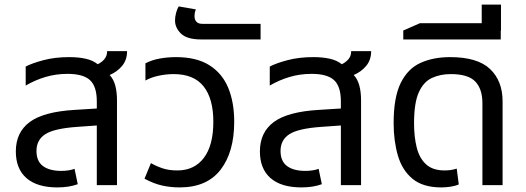

<svg xmlns="http://www.w3.org/2000/svg" viewBox="-20 -807 2292 837"><path d="M230 10Q142 10 95.5 -30.5Q49 -71 49 -147Q49 -230 109.5 -275Q170 -320 306 -328L402 -334V-365Q402 -430 372.5 -457.5Q343 -485 274 -485Q224 -485 178.5 -471.5Q133 -458 92 -434V-517Q121 -532 170.5 -545Q220 -558 282 -558Q322 -558 353.5 -551Q385 -544 406 -527Q423 -535 435 -549Q447 -563 447 -584H534Q534 -546 512.5 -520Q491 -494 458 -480Q475 -462 482.5 -434Q490 -406 490 -370V0H402V-260L318 -254Q216 -247 177.5 -222Q139 -197 139 -149Q139 -104 167.5 -83Q196 -62 247 -62Q280 -62 305 -71L319 -4Q300 3 277.5 6.5Q255 10 230 10Z M763 10Q724 10 687.5 2Q651 -6 610 -28L638 -96Q660 -83 688 -73.5Q716 -64 753 -64Q827 -64 868.5 -118.5Q910 -173 910 -276Q910 -377 867.5 -430.5Q825 -484 737 -484Q705 -484 672 -477Q639 -470 614 -456V-531Q643 -546 677.5 -552Q712 -558 747 -558Q837 -558 893 -522.5Q949 -487 975 -424Q1001 -361 1001 -276Q1001 -144 941.5 -67Q882 10 763 10Z M858 -635Q795 -635 769 -660.5Q743 -686 743 -718Q743 -733 747.5 -750.5Q752 -768 759 -779L834 -766Q828 -754 828 -735Q828 -722 836 -712.5Q844 -703 863 -703H1116V-635Z M1294 10Q1206 10 1159.5 -30.5Q1113 -71 1113 -147Q1113 -230 1173.5 -275Q1234 -320 1370 -328L1466 -334V-365Q1466 -430 1436.5 -457.5Q1407 -485 1338 -485Q1288 -485 1242.5 -471.5Q1197 -458 1156 -434V-517Q1185 -532 1234.5 -545Q1284 -558 1346 -558Q1386 -558 1417.5 -551Q1449 -544 1470 -527Q1487 -535 1499 -549Q1511 -563 1511 -584H1598Q1598 -546 1576.5 -520Q1555 -494 1522 -480Q1539 -462 1546.5 -434Q1554 -406 1554 -370V0H1466V-260L1382 -254Q1280 -247 1241.5 -222Q1203 -197 1203 -149Q1203 -104 1231.5 -83Q1260 -62 1311 -62Q1344 -62 1369 -71L1383 -4Q1364 3 1341.5 6.5Q1319 10 1294 10Z M1904 10Q1824 10 1778.5 -27.5Q1733 -65 1714.5 -129Q1696 -193 1696 -270Q1696 -383 1727 -445.5Q1758 -508 1813.5 -533Q1869 -558 1942 -558Q2062 -558 2116.5 -506Q2171 -454 2171 -365V0H2083V-357Q2083 -419 2052 -451.5Q2021 -484 1945 -484Q1899 -484 1862.5 -467Q1826 -450 1805.5 -404Q1785 -358 1785 -269Q1785 -211 1796.5 -164.5Q1808 -118 1837 -91Q1866 -64 1918 -64Q1933 -64 1946 -66Q1959 -68 1971 -72L1980 -3Q1964 4 1943.5 7Q1923 10 1904 10Z M1738 -635V-674L1811 -706H2080V-787H2164V-674H2163V-635Z"/></svg>

Font: Noto Sans Living
Style: Regular
Weight: 400
Designer: Monotype Design Team
Foundry: Monotype Imaging Inc.
Version: Version 2.013; ttfautohint (v1.8.4.7-5d5b)